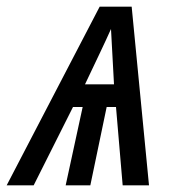

<svg xmlns="http://www.w3.org/2000/svg" viewBox="-73 -556 530 576"><path d="M-53 0H28L146 -235H175L124 0H198L247 -235H275L295 0H374L322 -536H226ZM269 -303H182C217 -377 239 -422 260 -469C261 -443 264 -403 269 -303Z"/></svg>

Font: Noto Sans Condensed
Style: Italic
Weight: 400
Width: 3
Italic angle: -12°
Designer: Monotype Design Team
Foundry: Monotype Imaging Inc.
Version: Version 2.013